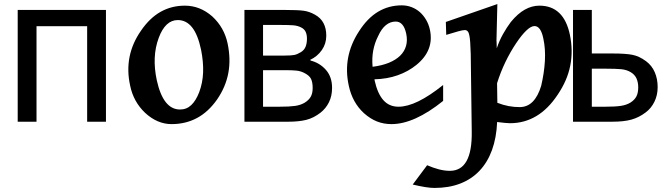

<svg xmlns="http://www.w3.org/2000/svg" viewBox="-20 -594 3250 937"><path d="M497.1 0H405.3V-466.3H158.2V0H66.4V-545.4H497.1Z M817.4 11.7Q748 11.7 688.5 -43Q631.3 -97.2 615.2 -175.8Q583 -321.8 667.5 -443.4Q710 -505.9 763.4 -536.1Q816.9 -566.4 882.3 -566.4Q956.1 -566.4 1016.1 -513.7Q1074.2 -460 1090.8 -381.8Q1106.9 -304.7 1094.2 -237.3Q1081.5 -169.9 1040 -109.4Q997.1 -47.9 941.4 -18.1Q885.7 11.7 817.4 11.7ZM858.4 -59.6Q890.6 -59.6 913.3 -81.1Q936 -102.5 952.1 -144Q969.2 -189.5 971.2 -240.5Q973.1 -291.5 961.4 -350.6Q945.8 -424.8 917.5 -460.4Q889.2 -496.1 847.7 -496.1Q786.6 -496.1 754.4 -408.7Q737.3 -362.8 735.1 -311.3Q732.9 -259.8 745.1 -202.6Q776.4 -59.6 858.4 -59.6Z M1600.6 -165Q1600.6 -125.5 1585.4 -95Q1570.3 -64.5 1543.9 -43.9Q1510.7 -18.1 1474.4 -9Q1438 0 1387.2 0H1172.9V-545.4H1373Q1433.1 -545.4 1460.9 -541.7Q1488.8 -538.1 1516.1 -522.9Q1544.9 -507.3 1558.6 -481.4Q1572.3 -455.6 1572.3 -419.9Q1572.3 -380.9 1550.8 -349.9Q1529.3 -318.8 1493.7 -301.8L1496.1 -298.3Q1540.5 -287.1 1570.6 -252.9Q1600.6 -218.8 1600.6 -165ZM1478 -405.8Q1478 -424.3 1471.9 -438Q1465.8 -451.7 1450.7 -459.5Q1433.1 -468.8 1411.4 -470.5Q1389.6 -472.2 1351.1 -472.2H1263.7V-322.8H1369.1Q1402.8 -322.8 1417 -325.9Q1431.2 -329.1 1448.2 -339.4Q1464.4 -349.1 1471.2 -365.7Q1478 -382.3 1478 -405.8ZM1505.9 -164.6Q1505.9 -192.4 1497.8 -209.2Q1489.7 -226.1 1462.4 -239.3Q1445.3 -247.6 1425.8 -249.5Q1406.2 -251.5 1371.6 -251.5H1263.7V-73.2H1343.3Q1392.6 -73.2 1419.9 -77.1Q1447.3 -81.1 1466.8 -92.8Q1487.3 -105.5 1496.6 -122.1Q1505.9 -138.7 1505.9 -164.6Z M2142.6 -101.6Q2072.8 -45.4 2009.5 -16.8Q1946.3 11.7 1890.6 11.7Q1852.5 11.7 1819.8 -1.2Q1787.1 -14.2 1756.3 -41.5Q1699.7 -93.3 1682.1 -175.8Q1650.9 -317.4 1732.4 -441.9Q1773.4 -505.9 1825.4 -536.9Q1877.4 -567.9 1940.9 -567.9Q1965.8 -567.9 1988.3 -559.3Q2010.7 -550.8 2028.6 -535.2Q2046.4 -519.5 2059.3 -497.6Q2072.3 -475.6 2078.1 -448.7Q2088.9 -398.4 2072.3 -355.5Q2055.7 -312.5 2012.2 -277.3Q1972.7 -245.1 1921.1 -226.8Q1869.6 -208.5 1807.6 -207L1808.6 -199.7Q1822.8 -136.7 1851.1 -105Q1879.4 -73.2 1924.8 -73.2Q1967.8 -73.2 2022 -99.6Q2076.2 -126 2142.6 -179.2ZM1825.7 -418.5Q1808.6 -385.3 1801.5 -347.9Q1794.4 -310.5 1798.3 -268.1Q1844.2 -273.9 1878.2 -287.8Q1912.1 -301.8 1933.1 -322.5Q1954.1 -343.3 1961.7 -370.4Q1969.2 -397.5 1962.4 -429.7Q1949.7 -488.8 1911.1 -488.8Q1884.8 -488.8 1863.3 -471.4Q1841.8 -454.1 1825.7 -418.5Z M2064.5 212.4Q2095.2 225.6 2122.8 232.7Q2150.4 239.7 2175.3 239.7Q2285.6 239.7 2282.2 46.4L2277.3 -330.1Q2276.4 -363.8 2274.7 -387.5Q2272.9 -411.1 2270.5 -420.9Q2266.1 -447.3 2248.5 -447.3Q2238.3 -447.3 2215.6 -440.9Q2192.9 -434.6 2157.7 -423.8L2155.8 -486.8L2407.2 -574.2L2402.8 -392.1L2403.3 -393.1L2404.3 -358.4Q2417 -396 2434.8 -427.7Q2452.6 -459.5 2473.1 -486.8Q2506.8 -527.8 2541.3 -547.1Q2575.7 -566.4 2612.3 -566.4Q2731.4 -566.4 2761.2 -424.3Q2777.3 -346.2 2762.9 -273.4Q2748.5 -200.7 2701.2 -131.3Q2609.4 7.3 2468.8 7.3Q2460.9 7.3 2445.6 5.9Q2430.2 4.4 2410.2 2Q2409.7 2 2409.7 2Q2409.7 2 2406.2 1Q2402.8 78.6 2380.9 138.7Q2358.9 198.7 2319.8 239.7Q2280.8 280.8 2225.6 302Q2170.4 323.2 2100.1 323.2Q2081.5 323.2 2055.4 319.1Q2029.3 314.9 1994.1 306.6ZM2407.2 -92.3Q2436 -81.1 2462.6 -76.2Q2489.3 -71.3 2515.6 -71.3Q2553.7 -71.3 2579.8 -97.9Q2606 -124.5 2621.1 -175.3Q2635.7 -237.3 2639.2 -296.1Q2642.6 -355 2631.8 -404.8Q2619.6 -466.8 2588.4 -466.8Q2571.3 -466.8 2548.3 -444.8Q2525.4 -422.9 2499 -383.3Q2470.7 -341.3 2446.5 -291.3Q2422.4 -241.2 2405.8 -188Z M3189.5 -168.9Q3189.5 -129.4 3173.6 -97.2Q3157.7 -64.9 3130.4 -44.9Q3098.1 -20.5 3061.5 -10.3Q3024.9 0 2967.3 0H2776.4V-545.4H2868.2V-333H2969.7Q3031.2 -333 3065.2 -326.7Q3099.1 -320.3 3132.8 -295.4Q3161.1 -274.4 3175.3 -241.7Q3189.5 -209 3189.5 -168.9ZM3094.7 -167.5Q3094.7 -192.4 3086.2 -211.2Q3077.6 -230 3058.1 -241.7Q3037.6 -253.9 3011.5 -256.3Q2985.4 -258.8 2936.5 -258.8H2868.2V-73.2H2934.6Q2983.4 -73.2 3010.3 -77.4Q3037.1 -81.5 3056.6 -93.3Q3076.7 -106 3085.7 -123.3Q3094.7 -140.6 3094.7 -167.5Z"/></svg>

Font: IranNastaliq
Style: Regular
Weight: 400
Designer: Hossein Zahedi
Version: Version 1.5